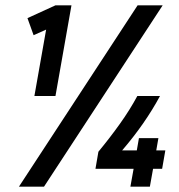

<svg xmlns="http://www.w3.org/2000/svg" viewBox="-20 -700 671 720"><path d="M83 -632 188 -680H248L188 -340H109L153 -589L106 -568ZM496 -680H590L145 0H51ZM588 -67H554L542 0H469L481 -67H338L349 -131Q392 -183 429.5 -235.5Q467 -288 495 -340H580Q524 -236 438 -136H493L501 -182H574L566 -136H600Z"/></svg>

Font: Inria Sans
Style: Bold Italic
Weight: 700
Italic angle: -10°
Designer: Black Foundry Team
Foundry: Black Foundry
Version: Version 1.2; ttfautohint (v1.8.3)